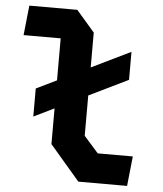

<svg xmlns="http://www.w3.org/2000/svg" viewBox="-54 -812 728 859"><g transform="rotate(5 310.0 -382.5)"><path d="M103.8 -398.1 516.2 -598.9V-473.1L103.8 -272.2ZM195.4 -156.5V-657.3L223.2 -631.4H28.8L42.9 -765H258.3L340.5 -670V-206.5L405.4 -133.2H562.9L548.8 0.4H329.9Z"/></g></svg>

Font: Monaspace Krypton Var ExLight
Style: Regular
Weight: 200
Designer: Riley Cran and the Lettermatic Team
Version: Version 1.200 (Monaspace Krypton Var)